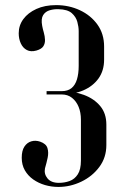

<svg xmlns="http://www.w3.org/2000/svg" viewBox="-20 -725 448 751"><path d="M220.2 -355.5H162.2V-368.5H221.8Q245 -368.5 259.5 -380.1Q274 -391.8 280.9 -414.2Q287.8 -436.8 287.8 -467.5V-603.5Q287.8 -619.8 282.5 -639.4Q277.2 -659 260.8 -673.6Q244.2 -688.2 209 -689Q192 -689.8 174.9 -685Q157.8 -680.2 148.8 -665.9Q139.8 -651.5 145 -624Q147.2 -612 151.4 -597.6Q155.5 -583.2 156 -569.2Q156.5 -555.2 149.6 -544.2Q142.8 -533.2 122.2 -527.2Q100.2 -521.2 84.9 -529.4Q69.5 -537.5 61.4 -555.2Q53.2 -573 53.2 -594.8Q53.2 -625.8 71.4 -650.4Q89.5 -675 122.4 -690Q155.2 -705 199.5 -705Q249.8 -705 292.5 -685Q335.2 -665 361.2 -628.8Q387.2 -592.5 387.2 -542.8V-491.8Q387.2 -448.8 365.4 -418.2Q343.5 -387.8 306 -371.6Q268.5 -355.5 220.2 -355.5ZM162.2 -368.5H220.2Q268.5 -368.5 308.2 -353.8Q348 -339 372 -310.2Q396 -281.5 396 -237.5V-157.8Q396 -108.8 368.5 -71.9Q341 -35 297.9 -14.4Q254.8 6.2 208.5 6.2Q181.5 6.2 155.9 -1.2Q130.2 -8.8 109.8 -23.2Q89.2 -37.8 77.1 -59Q65 -80.2 65 -107.8Q65 -136 75.6 -151.8Q86.2 -167.5 102.6 -172.2Q119 -177 136.8 -171Q160.5 -162.8 165.6 -145.8Q170.8 -128.8 166.4 -108Q162 -87.2 156 -66.8Q151.5 -44.8 165.8 -27.2Q180 -9.8 210.2 -9.8Q232.8 -9.8 252.4 -17Q272 -24.2 284.2 -43.1Q296.5 -62 296.5 -97V-257.2Q296.5 -285 287.5 -307Q278.5 -329 261.8 -342.2Q245 -355.5 221.8 -355.5H162.2Z"/></svg>

Font: Emberly Black
Style: Regular
Weight: 900
Designer: Rajesh Rajput
Foundry: Rajesh Rajput
Version: Version 1.000